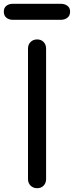

<svg xmlns="http://www.w3.org/2000/svg" viewBox="-47 -988 388 1008"><path d="M148 0Q127 0 113.5 -13.5Q100 -27 100 -48V-733Q100 -754 113.5 -767.5Q127 -781 148 -781Q169 -781 182 -767.5Q195 -754 195 -733V-48Q195 -27 182 -13.5Q169 0 148 0ZM20 -884Q0 -884 -13.5 -895Q-27 -906 -27 -927Q-27 -947 -13.5 -957.5Q0 -968 20 -968H273Q293 -968 307 -957.5Q321 -947 321 -927Q321 -906 307 -895Q293 -884 273 -884Z"/></svg>

Font: Comfortaa SemiBold
Style: Regular
Weight: 600
Designer: Johan Aakerlund
Foundry: Johan Aakerlund
Version: Version 3.104; ttfautohint (v1.8.1.43-b0c9)